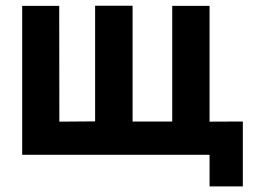

<svg xmlns="http://www.w3.org/2000/svg" viewBox="-20 -545 924 676"><path d="M315.9 -524.9H314.9V-117.7L189 -116.7L188.5 -524.4H58.1V0H717.8V111.3H835V-117.2L717.8 -116.7V-524.4H586.4V-117.2H446.8V-524.9Z"/></svg>

Font: Tuffy
Style: Bold
Weight: 700
Designer: Thatcher Ulrich, Karoly Barta, Michael Everson
Version: Version 001.270